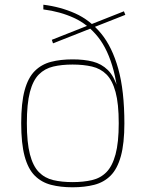

<svg xmlns="http://www.w3.org/2000/svg" viewBox="-20 -789 618 815"><path d="M288 6Q237 6 196.5 -4.5Q156 -15 127.5 -43.5Q99 -72 84.5 -126Q70 -180 70 -266Q70 -352 84.5 -405.5Q99 -459 127.5 -487.5Q156 -516 196.5 -526.5Q237 -537 288 -537Q337 -537 374 -527.5Q411 -518 437.5 -492Q464 -466 479 -417Q486 -398 492.5 -376Q499 -354 503.5 -327Q508 -300 508 -266Q508 -180 493 -126Q478 -72 449.5 -43.5Q421 -15 380 -4.5Q339 6 288 6ZM288 -16Q334 -16 370.5 -24.5Q407 -33 432 -58.5Q457 -84 470.5 -134Q484 -184 484 -266Q484 -349 470.5 -398.5Q457 -448 432 -473Q407 -498 370.5 -506.5Q334 -515 288 -515Q242 -515 206 -506.5Q170 -498 145 -473Q120 -448 107 -398.5Q94 -349 94 -266Q94 -184 107 -134Q120 -84 145 -58.5Q170 -33 206 -24.5Q242 -16 288 -16ZM508 -264H486Q486 -399 462.5 -488.5Q439 -578 396 -632Q353 -686 294 -713Q235 -740 164 -749V-769Q237 -760 299.5 -732Q362 -704 409 -647Q456 -590 482 -497Q508 -404 508 -264ZM205 -605 200 -620 506 -741 512 -726Z"/></svg>

Font: Exo Thin Thin
Style: Regular
Weight: 250
Version: Version 2.000